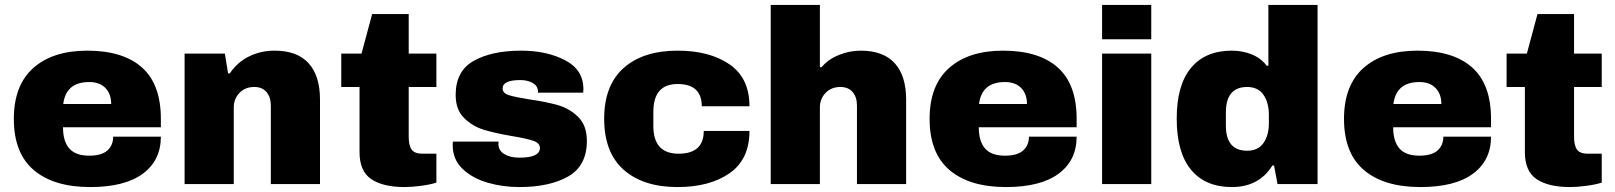

<svg xmlns="http://www.w3.org/2000/svg" viewBox="-20 -745 6534 777"><path d="M36 -264Q36 -400 115 -470Q194 -540 333 -540Q478 -540 554.5 -472Q631 -404 631 -264V-230H235Q235 -173 260.5 -144Q286 -115 341 -115Q391 -115 414.5 -136Q438 -157 438 -192H631Q631 -96 558 -42Q485 12 345 12Q198 12 117 -56.5Q36 -125 36 -264ZM430 -324Q430 -365 406.5 -389Q383 -413 341 -413Q247 -413 236 -324Z M727 -528H890L903 -448H910Q940 -493 987.5 -516.5Q1035 -540 1091 -540Q1183 -540 1229 -489Q1275 -438 1275 -342V0H1076V-318Q1076 -352 1058.5 -372.5Q1041 -393 1009 -393Q972 -393 949 -369Q926 -345 926 -310V0H727Z M1435 -129V-393H1361V-528H1443L1486 -688H1634V-528H1746V-393H1634V-192Q1634 -156 1646 -139.5Q1658 -123 1690 -123H1746V-6Q1722 2 1684 7Q1646 12 1618 12Q1530 12 1482.5 -20Q1435 -52 1435 -129Z M1812 -158Q1812 -167 1813 -172H1998Q1997 -168 1997 -161Q1998 -135 2021.5 -121Q2045 -107 2082 -107Q2165 -107 2165 -146Q2165 -166 2139 -175Q2113 -184 2054 -194Q1983 -206 1937.5 -220Q1892 -234 1858 -267.5Q1824 -301 1824 -361Q1824 -458 1897.5 -499Q1971 -540 2089 -540Q2192 -540 2266.5 -501.5Q2341 -463 2341 -384L2340 -370H2157V-378Q2155 -399 2134.5 -410Q2114 -421 2086 -421Q2014 -421 2014 -387Q2014 -368 2039 -360Q2064 -352 2121 -343Q2191 -333 2238 -319.5Q2285 -306 2320 -271.5Q2355 -237 2355 -175Q2355 -74 2279.5 -31Q2204 12 2082 12Q2014 12 1952.5 -6Q1891 -24 1851.5 -62Q1812 -100 1812 -158Z M2425 -264Q2425 -400 2504 -470Q2583 -540 2722 -540Q2852 -540 2932.5 -484.5Q3013 -429 3013 -315H2820Q2820 -405 2722 -405Q2624 -405 2624 -292V-235Q2624 -123 2726 -123Q2828 -123 2828 -215H3013Q3013 -100 2932.5 -44Q2852 12 2722 12Q2583 12 2504 -58Q2425 -128 2425 -264Z M3099 -725H3298V-473H3305Q3330 -504 3373.5 -522Q3417 -540 3463 -540Q3555 -540 3601 -489Q3647 -438 3647 -342V0H3448V-318Q3448 -352 3430.5 -372.5Q3413 -393 3381 -393Q3344 -393 3321 -369Q3298 -345 3298 -310V0H3099Z M3742 -264Q3742 -400 3821 -470Q3900 -540 4039 -540Q4184 -540 4260.5 -472Q4337 -404 4337 -264V-230H3941Q3941 -173 3966.5 -144Q3992 -115 4047 -115Q4097 -115 4120.5 -136Q4144 -157 4144 -192H4337Q4337 -96 4264 -42Q4191 12 4051 12Q3904 12 3823 -56.5Q3742 -125 3742 -264ZM4136 -324Q4136 -365 4112.5 -389Q4089 -413 4047 -413Q3953 -413 3942 -324Z M4440 -725H4639V-586H4440ZM4440 -528H4639V0H4440Z M4742 -265Q4742 -401 4800 -470.5Q4858 -540 4965 -540Q5009 -540 5046.5 -524.5Q5084 -509 5106 -479H5113V-725H5312V0H5150L5136 -75H5129Q5075 12 4965 12Q4858 12 4800 -58Q4742 -128 4742 -265ZM5115 -247V-280Q5115 -330 5093 -361.5Q5071 -393 5027 -393Q4941 -393 4941 -290V-237Q4941 -135 5027 -135Q5071 -135 5093 -166Q5115 -197 5115 -247Z M5419 -264Q5419 -400 5498 -470Q5577 -540 5716 -540Q5861 -540 5937.5 -472Q6014 -404 6014 -264V-230H5618Q5618 -173 5643.5 -144Q5669 -115 5724 -115Q5774 -115 5797.5 -136Q5821 -157 5821 -192H6014Q6014 -96 5941 -42Q5868 12 5728 12Q5581 12 5500 -56.5Q5419 -125 5419 -264ZM5813 -324Q5813 -365 5789.5 -389Q5766 -413 5724 -413Q5630 -413 5619 -324Z M6151 -129V-393H6077V-528H6159L6202 -688H6350V-528H6462V-393H6350V-192Q6350 -156 6362 -139.5Q6374 -123 6406 -123H6462V-6Q6438 2 6400 7Q6362 12 6334 12Q6246 12 6198.5 -20Q6151 -52 6151 -129Z"/></svg>

Font: Archivo Black
Style: Regular
Weight: 400
Designer: Hector Gatti
Foundry: Omnibus-Type
Version: Version 1.101; ttfautohint (v1.8)